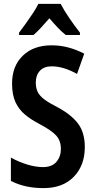

<svg xmlns="http://www.w3.org/2000/svg" viewBox="-20 -957 489 987"><path d="M416 -201Q416 -107 359.5 -48.5Q303 10 204 10Q156 10 114.5 1Q73 -8 36 -27V-147Q75 -125 119 -111.5Q163 -98 201 -98Q247 -98 270 -125Q293 -152 293 -191Q293 -233 269.5 -259.5Q246 -286 184 -319Q141 -341 109 -367.5Q77 -394 59.5 -432Q42 -470 42 -528Q42 -617 97 -670.5Q152 -724 245 -724Q291 -724 333 -712.5Q375 -701 413 -681L376 -577Q306 -616 246 -616Q206 -616 185 -593Q164 -570 164 -533Q164 -504 174 -484Q184 -464 208 -446Q232 -428 275 -406Q345 -369 380.5 -322.5Q416 -276 416 -201ZM292 -937Q309 -904 337 -863Q365 -822 391 -789V-777H318Q298 -793 277 -815Q256 -837 234 -863Q211 -837 190.5 -814.5Q170 -792 152 -777H78V-789Q94 -810 113 -836.5Q132 -863 149.5 -889.5Q167 -916 177 -937Z"/></svg>

Font: Avrile Sans Condensed SemiBold
Style: Regular
Weight: 600
Width: 3
Designer: Monotype Design Team
Foundry: Monotype Imaging Inc.
Version: Version 2.001;September 10, 2019;FontCreator 11.5.0.2425 64-